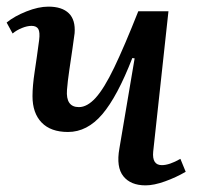

<svg xmlns="http://www.w3.org/2000/svg" viewBox="-22 -545 597 579"><path d="M-2 -477Q21 -496 57.5 -510.5Q94 -525 124 -525Q165 -525 185.5 -505Q206 -485 203 -445Q201 -429 196.5 -398Q192 -367 187 -333.5Q182 -300 180 -274Q176 -222 216 -222Q241 -222 266.5 -250Q292 -278 322.5 -341.5Q353 -405 395 -511H486L440 -88Q436 -47 466 -47Q489 -47 522 -66L538 -27Q509 -10 475.5 2Q442 14 417 14Q372 14 350 -13.5Q328 -41 338 -97L384 -369L377 -370Q332 -254 286.5 -200.5Q241 -147 183 -147Q131 -147 103.5 -175.5Q76 -204 76 -255Q76 -286 82.5 -328.5Q89 -371 96 -424Q99 -448 93.5 -457.5Q88 -467 73 -467Q60 -467 44 -460.5Q28 -454 16 -444Z"/></svg>

Font: Literata 36pt Medium
Style: Italic
Weight: 500
Italic angle: -2°
Designer: Latin by Veronika Burian and Jose Scaglione. Greek by Irene Vlachou. Cyrillic by Vera Evstafieva
Foundry: TypeTogether
Version: Version 3.002